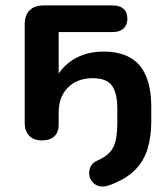

<svg xmlns="http://www.w3.org/2000/svg" viewBox="-20 -509 616 707"><path d="M383 173Q361 181 345 176.5Q329 172 319.5 160Q310 148 308.5 133Q307 118 314 104Q321 90 337 83Q369 69 385 51Q401 33 406.5 6Q412 -21 412 -61V-107Q412 -167 392 -194Q372 -221 322 -221Q264 -221 230 -186.5Q196 -152 196 -95V-49Q196 -23 180.5 -7.5Q165 8 134 8Q104 8 87.5 -9Q71 -26 71 -57V-419Q71 -453 89 -471Q107 -489 141 -489H395Q421 -489 435 -476.5Q449 -464 449 -440Q449 -417 435 -404Q421 -391 395 -391H196V-207H179Q202 -260 249.5 -289.5Q297 -319 361 -319Q420 -319 459 -297Q498 -275 517.5 -229.5Q537 -184 537 -113V-63Q537 -7 523.5 38.5Q510 84 476.5 117.5Q443 151 383 173Z"/></svg>

Font: Nunito
Style: Bold
Weight: 700
Designer: Vernon Adams
Foundry: Vernon Adams
Version: Version 3.602